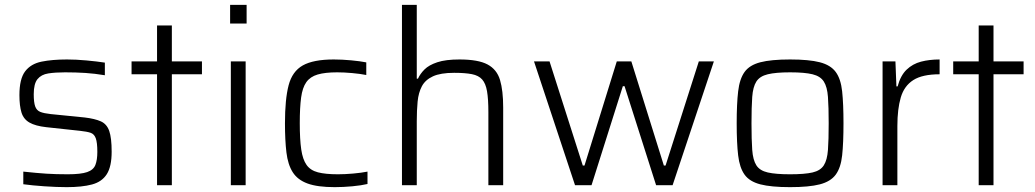

<svg xmlns="http://www.w3.org/2000/svg" viewBox="-20 -763 4264 791"><path d="M255 8Q214 8 163 4.5Q112 1 76 -4V-56Q132 -50 171 -47.5Q210 -45 259 -45Q313 -45 339 -54Q365 -63 373 -83.5Q381 -104 381 -137Q381 -176 374.5 -193.5Q368 -211 353 -216Q338 -221 310 -224L171 -239Q126 -244 101.5 -258Q77 -272 68.5 -299.5Q60 -327 60 -371Q60 -438 83.5 -469Q107 -500 151 -509Q195 -518 256 -518Q293 -518 336.5 -514Q380 -510 412 -505V-453Q370 -460 331.5 -462.5Q293 -465 248 -465Q208 -465 179 -460.5Q150 -456 134.5 -437Q119 -418 119 -375Q119 -341 125 -324.5Q131 -308 146 -302Q161 -296 189 -293L329 -279Q371 -274 395.5 -263Q420 -252 430 -223.5Q440 -195 440 -138Q440 -77 420 -45.5Q400 -14 359 -3Q318 8 255 8Z M627 0V-457H522V-510H627V-658H688V-510H812V-457H688V0Z M928 -666V-743H996V-666ZM931 0V-510H992V0Z M1359 8Q1288 8 1247 -7Q1206 -22 1186 -53.5Q1166 -85 1160 -135Q1154 -185 1154 -255Q1154 -354 1169 -411.5Q1184 -469 1227.5 -493.5Q1271 -518 1355 -518Q1389 -518 1426.5 -514.5Q1464 -511 1489 -506V-454Q1464 -459 1430.5 -462Q1397 -465 1369 -465Q1319 -465 1288.5 -456Q1258 -447 1242 -424.5Q1226 -402 1220.5 -361Q1215 -320 1215 -256Q1215 -189 1221 -147.5Q1227 -106 1243 -83.5Q1259 -61 1290 -53Q1321 -45 1372 -45Q1401 -45 1435 -48Q1469 -51 1494 -56V-5Q1469 1 1431.5 4.5Q1394 8 1359 8Z M1636 0V-743H1697V-439H1702Q1711 -459 1729 -477Q1747 -495 1781.5 -506.5Q1816 -518 1873 -518Q1950 -518 1988.5 -497.5Q2027 -477 2040 -433.5Q2053 -390 2053 -320V0H1992V-301Q1992 -355 1986.5 -387Q1981 -419 1966.5 -435.5Q1952 -452 1924 -457.5Q1896 -463 1851 -463Q1795 -463 1763.5 -448.5Q1732 -434 1718 -407.5Q1704 -381 1700.5 -344.5Q1697 -308 1697 -264V0Z M2349 0 2180 -510H2244L2381 -81H2388L2521 -510H2581L2715 -81H2722L2859 -510H2921L2751 0H2683L2553 -408H2546L2417 0Z M3235 8Q3157 8 3112.5 -3.5Q3068 -15 3047.5 -43.5Q3027 -72 3021 -123Q3015 -174 3015 -255Q3015 -335 3021 -386.5Q3027 -438 3047.5 -466.5Q3068 -495 3112.5 -506.5Q3157 -518 3235 -518Q3313 -518 3357.5 -506.5Q3402 -495 3423 -466.5Q3444 -438 3449.5 -386.5Q3455 -335 3455 -255Q3455 -174 3449.5 -123Q3444 -72 3423 -43.5Q3402 -15 3357.5 -3.5Q3313 8 3235 8ZM3235 -45Q3295 -45 3327.5 -52.5Q3360 -60 3374 -82Q3388 -104 3391 -145.5Q3394 -187 3394 -255Q3394 -322 3391 -363.5Q3388 -405 3374 -427Q3360 -449 3327.5 -457Q3295 -465 3235 -465Q3176 -465 3143 -457Q3110 -449 3096 -427Q3082 -405 3079 -363.5Q3076 -322 3076 -255Q3076 -187 3079 -145.5Q3082 -104 3096 -82Q3110 -60 3143 -52.5Q3176 -45 3235 -45Z M3616 0V-510H3669L3673 -407H3678Q3690 -452 3715 -476Q3740 -500 3774.5 -509Q3809 -518 3851 -518V-457Q3780 -457 3742.5 -433Q3705 -409 3691 -361.5Q3677 -314 3677 -244V0Z M4012 0V-457H3907V-510H4012V-658H4073V-510H4197V-457H4073V0Z"/></svg>

Font: Saira Light
Style: Regular
Weight: 300
Designer: Hector Gatti with collaboration of the Omnibus-Type team
Foundry: Omnibus-Type
Version: Version 1.100; ttfautohint (v1.8.3)